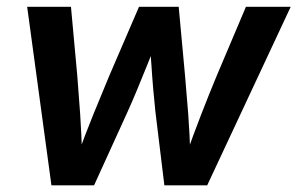

<svg xmlns="http://www.w3.org/2000/svg" viewBox="-20 -556 892 576"><path d="M134.3 0 61.5 -535.6H192.9L211.9 -328.1Q216.3 -274.9 220.5 -213.6Q224.6 -152.3 226.6 -82H210Q234.9 -150.9 259.8 -212.2Q284.7 -273.4 307.6 -328.1L397 -535.6H516.1L535.2 -328.1Q540 -274.9 544.7 -213.6Q549.3 -152.3 551.3 -82H535.2Q559.6 -150.9 583.3 -211.9Q606.9 -272.9 629.9 -328.1L717.8 -535.6H852.1L601.6 0H473.1L446.3 -220.2Q442.9 -252 439.7 -288.3Q436.5 -324.7 434.1 -363.3Q431.6 -401.9 428.7 -438H452.6Q438 -401.9 422.6 -363.5Q407.2 -325.2 392.1 -288.6Q377 -252 362.3 -219.7L262.2 0Z"/></svg>

Font: Inter 20pt SemiBold
Style: Italic
Weight: 600
Italic angle: -9.3988°
Version: Version 4.001;git-66647c0bb